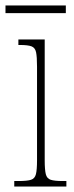

<svg xmlns="http://www.w3.org/2000/svg" viewBox="-30 -680 269 700"><path d="M22 0V-20H38Q69 -20 83 -24.5Q97 -29 101 -45Q105 -61 105 -96V-437Q105 -473 101.5 -489.5Q98 -506 85 -511Q72 -516 43 -516H37V-536H133V-96Q133 -61 137 -45Q141 -29 155 -24.5Q169 -20 199 -20H212V0ZM-10 -632V-660H210V-632Z"/></svg>

Font: Noto Serif Tamil ExtraCondensed Thin
Style: Regular
Weight: 100
Width: 2
Designer: Indian Type Foundry, Tom Grace, and the Monotype Design Team
Foundry: Monotype Imaging Inc.
Version: Version 2.004; ttfautohint (v1.8.4.7-5d5b)